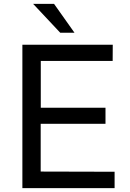

<svg xmlns="http://www.w3.org/2000/svg" viewBox="-20 -971 672 991"><path d="M95.5 -740H562L561.5 -656.5H190.5V-415H524.5V-332H190V-85.5L571.5 -84.5V0H95.5ZM364.5 -802H291L151 -951H259Z"/></svg>

Font: 1883 Sans
Style: Regular
Weight: 400
Designer: 1883 Sans project is a fork of Public Sans.
Version: Version 1.009